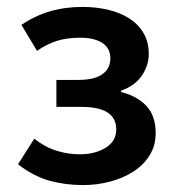

<svg xmlns="http://www.w3.org/2000/svg" viewBox="-20 -523 506 555"><path d="M220 12Q169 12 123.5 -0.5Q78 -13 32 -48L79 -122Q111 -97 144.5 -87Q178 -77 210 -77Q255 -77 285.5 -96Q316 -115 316 -149Q316 -214 216 -214H143V-292H206Q253 -292 276 -308.5Q299 -325 299 -354Q299 -384 275.5 -399Q252 -414 212 -414Q174 -414 145 -405Q116 -396 87 -376L42 -451Q80 -477 123.5 -490Q167 -503 219 -503Q257 -503 291.5 -495Q326 -487 352.5 -470.5Q379 -454 394.5 -428Q410 -402 410 -367Q410 -334 390 -304.5Q370 -275 330 -261V-257Q375 -246 402.5 -217.5Q430 -189 430 -138Q430 -102 412.5 -74Q395 -46 365.5 -27Q336 -8 298 2Q260 12 220 12Z"/></svg>

Font: Giro Semibold
Style: Regular
Weight: 600
Designer: Paul D. Hunt
Foundry: Adobe Systems Incorporated
Version: Version 1.000;PS 1.0;hotconv 1.0.88;makeotf.lib2.5.647800